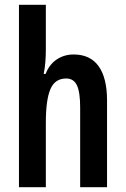

<svg xmlns="http://www.w3.org/2000/svg" viewBox="-20 -780 524 800"><path d="M171 -574Q171 -547 169 -521.5Q167 -496 162 -472H170Q185 -511 216 -532Q247 -553 287 -553Q356 -553 391 -504Q426 -455 426 -362V0H314V-333Q314 -396 300.5 -424.5Q287 -453 256 -453Q209 -453 190 -408.5Q171 -364 171 -269V0H59V-760H171Z"/></svg>

Font: Noto Sans Arabic ExtCond SemBd
Style: Regular
Weight: 600
Width: 2
Designer: Monotype Design Team, Nadine Chahine, Nizar Qandah and Khaled Hosny
Foundry: Monotype Imaging Inc.
Version: Version 2.012; ttfautohint (v1.8.4.7-5d5b)